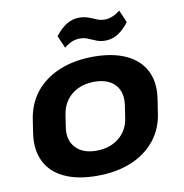

<svg xmlns="http://www.w3.org/2000/svg" viewBox="-83 -823 872 911"><g transform="rotate(-10 352.5 -367.0)"><path d="M313 10Q220 10 156.5 -19.5Q93 -49 65 -104.5Q37 -160 47 -237L57 -303Q68 -380 111.5 -435Q155 -490 227 -520Q299 -550 392 -550Q485 -550 548.5 -520.5Q612 -491 640.5 -435.5Q669 -380 658 -303L648 -237Q638 -160 593.5 -104.5Q549 -49 477.5 -19.5Q406 10 313 10ZM330 -108Q395 -108 439 -143.5Q483 -179 491 -240L500 -300Q508 -361 474.5 -396.5Q441 -432 375 -432Q332 -432 297.5 -416Q263 -400 241.5 -370.5Q220 -341 214 -300L205 -240Q197 -180 231 -144Q265 -108 330 -108ZM242 -675Q268 -709 296.5 -726.5Q325 -744 356 -744Q381 -744 400.5 -737Q420 -730 438 -722Q456 -714 477 -714Q495 -714 513.5 -721.5Q532 -729 551 -744L577 -684Q551 -650 523 -632.5Q495 -615 462 -615Q438 -615 419 -623Q400 -631 382 -638.5Q364 -646 343 -646Q324 -646 305.5 -638.5Q287 -631 268 -615Z"/></g></svg>

Font: Pathway Extreme 8pt Thin 12pt
Style: Bold Italic
Weight: 700
Italic angle: -8°
Version: Version 1.001;gftools[0.9.26]